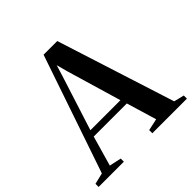

<svg xmlns="http://www.w3.org/2000/svg" viewBox="-223 -915 1083 1083"><g transform="rotate(-45 318.0 -373.5)"><path d="M33 -41 274 -747H383L609 -40L670.5 -25V0H394.5V-25L465.5 -40.5L411.5 -220.5H147.5L96 -40.5L167.5 -25V0H-34V-25ZM399 -259 302 -587.5 284.5 -653 264.5 -587.5 159.5 -259Z"/></g></svg>

Font: Merriweather 120pt SemiBold
Style: Regular
Weight: 600
Version: Version 2.100